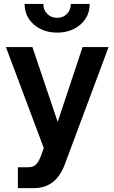

<svg xmlns="http://www.w3.org/2000/svg" viewBox="-20 -756 584 980"><path d="M153.3 204.1H71.3V97.7H124Q151.4 97.7 165 82.3Q178.7 66.9 188 42L203.6 0L10.3 -515.6H145.5L273.4 -136.7H275.4L401.4 -515.6H534.2L310.5 83.5Q265.6 204.1 153.3 204.1ZM271.5 -589.4Q223.6 -589.4 186 -608.4Q148.4 -627.4 127 -660.4Q105.5 -693.4 105.5 -735.8H201.2Q201.2 -705.1 221.2 -685.1Q241.2 -665 271.5 -665Q302.2 -665 321.8 -685.1Q341.3 -705.1 341.3 -735.8H438Q438 -693.4 416.5 -660.4Q395 -627.4 357.4 -608.4Q319.8 -589.4 271.5 -589.4Z"/></svg>

Font: Inter Display Semi Bold
Style: Regular
Weight: 600
Designer: Rasmus Andersson
Foundry: rsms
Version: Version 4.000;git-37864ae